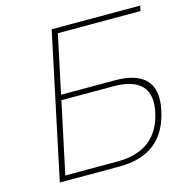

<svg xmlns="http://www.w3.org/2000/svg" viewBox="-101 -764 823 857"><g transform="rotate(-15 311.0 -335.0)"><path d="M71 0H346C483 0 565 -64 592 -194C618 -314 563 -377 426 -377H178L235 -646H617L622 -670H213ZM103 -24 173 -353H414C536 -353 586 -297 564 -194C540 -80 466 -24 344 -24Z"/></g></svg>

Font: LT Wave Mono Thin
Style: Italic
Weight: 100
Designer: Daniel Lyons
Version: Version 2.5 (Glyphs App)